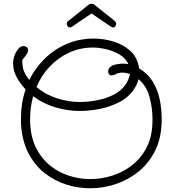

<svg xmlns="http://www.w3.org/2000/svg" viewBox="-20 -964 933 1026"><path d="M461 42Q395 42 332 21.5Q269 1 217.5 -40Q166 -81 133 -143.5Q100 -206 93 -290Q92 -300 92 -309.5Q92 -319 92 -329Q92 -370 98 -409.5Q104 -449 117 -486Q89 -515 69.5 -551Q50 -587 50 -625Q50 -645 56.5 -664.5Q63 -684 78 -703Q83 -710 90 -714Q97 -718 105 -718Q115 -718 122.5 -712.5Q130 -707 130 -696Q130 -687 125 -678Q121 -671 115.5 -664.5Q110 -658 105 -651L101 -646Q99 -642 99 -634Q99 -629 100 -620.5Q101 -612 103 -599Q106 -585 116 -567Q126 -549 136 -538L137 -537Q171 -606 228 -659Q285 -712 364 -740Q389 -748 418.5 -753Q448 -758 479 -758Q534 -758 586.5 -742Q639 -726 677 -691.5Q715 -657 723 -599Q770 -571 796.5 -527.5Q823 -484 833.5 -433Q844 -382 844 -331Q844 -322 844 -312.5Q844 -303 843 -294Q838 -212 804 -149Q770 -86 716 -43.5Q662 -1 596 20.5Q530 42 461 42ZM406 -419Q451 -419 500.5 -428.5Q550 -438 593 -461Q636 -484 659 -525Q664 -535 668.5 -546Q673 -557 674 -568Q653 -576 632 -576Q628 -576 623.5 -575.5Q619 -575 614 -574Q612 -573 610 -573Q608 -573 605 -571L603 -570Q599 -566 589.5 -563.5Q580 -561 575 -561Q566 -562 562 -568Q558 -574 558 -581Q558 -592 562 -597L565 -602L569 -606Q579 -616 601 -620Q623 -624 637 -624Q651 -624 666 -621Q652 -653 619 -672.5Q586 -692 547.5 -701Q509 -710 476 -710Q409 -710 350 -683Q291 -656 246 -608.5Q201 -561 175 -499Q222 -459 283.5 -439Q345 -419 406 -419ZM462 -7Q522 -7 580 -25.5Q638 -44 685 -80.5Q732 -117 761 -171Q790 -225 794 -296Q794 -304 794.5 -311.5Q795 -319 795 -326Q795 -385 779.5 -444.5Q764 -504 720 -541Q714 -514 699 -492Q670 -446 620 -419.5Q570 -393 513 -382Q456 -371 406 -371Q341 -371 275.5 -390.5Q210 -410 157 -450Q149 -420 145 -389.5Q141 -359 141 -328Q141 -319 141 -310Q141 -301 142 -292Q148 -219 177 -165.5Q206 -112 250.5 -77Q295 -42 350 -24.5Q405 -7 462 -7ZM354 -817Q347 -817 342 -823Q337 -829 337 -836Q337 -847 345 -852L454 -939Q461 -944 469 -944Q479 -944 484 -939L593 -852Q601 -845 601 -836Q601 -829 596 -823Q591 -817 584 -817Q580 -817 574 -821L469 -892L364 -821Q358 -817 354 -817Z"/></svg>

Font: Twinkle Star
Style: Regular
Weight: 400
Designer: Robert E. Leuschke
Foundry: Robert E. Leuschke
Version: Version 2.010; ttfautohint (v1.8.3)